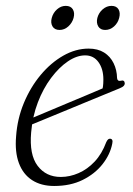

<svg xmlns="http://www.w3.org/2000/svg" viewBox="-20 -610 443 638"><path d="M62 -207.5Q62 -207.5 81.2 -215.5Q100.5 -223.5 131.2 -236.5Q162 -249.5 197.8 -264.5Q233.5 -279.5 267.2 -293.5Q301 -307.5 325 -318L318 -305.5Q321 -314 322.2 -323Q323.5 -332 323.5 -346Q323.5 -381 307.2 -403.5Q291 -426 263 -426Q235 -426 205.5 -406Q176 -386 149.8 -351Q123.5 -316 105.8 -269.8Q88 -223.5 83.5 -170Q77 -96 105 -59Q133 -22 182 -22Q212 -22 241.2 -34.8Q270.5 -47.5 294.5 -73Q318.5 -98.5 333 -137.5Q336 -144 339.2 -146.8Q342.5 -149.5 346 -149Q350.5 -149 352.8 -145Q355 -141 353 -132.5Q346 -96.5 320.5 -64.2Q295 -32 254.5 -12Q214 8 160 8Q116.5 8 86.5 -11.5Q56.5 -31 42.8 -68Q29 -105 33.5 -157Q37.5 -215 59.2 -267.5Q81 -320 115 -360.8Q149 -401.5 190.2 -425Q231.5 -448.5 274.5 -448.5Q305 -448.5 325.8 -435.5Q346.5 -422.5 357.5 -400Q368.5 -377.5 369 -350.5Q369.5 -345 372.5 -342.8Q375.5 -340.5 381 -341.5Q387 -343.5 390.5 -341.5Q394 -339.5 394.5 -334Q395 -329 391.2 -324.8Q387.5 -320.5 377.5 -316.5Q359 -309 328.8 -296.5Q298.5 -284 263.2 -269.5Q228 -255 193 -240.5Q158 -226 129.2 -214.2Q100.5 -202.5 83 -195.2Q65.5 -188 65.5 -188ZM178 -510.5Q161.5 -510.5 154.5 -522.2Q147.5 -534 152 -550.5Q156.5 -567.5 169.5 -579Q182.5 -590.5 198.5 -590.5Q215 -590.5 222 -579Q229 -567.5 224.5 -550.5Q220 -534 207 -522.2Q194 -510.5 178 -510.5ZM329.5 -510.5Q313.5 -510.5 306.5 -522.2Q299.5 -534 303.5 -550.5Q308 -567.5 321.2 -579Q334.5 -590.5 350.5 -590.5Q367 -590.5 373.8 -579Q380.5 -567.5 376 -550.5Q372 -534 359 -522.2Q346 -510.5 329.5 -510.5Z"/></svg>

Font: Fraunces 72pt Soft Wonky ExtraLight
Style: Italic
Weight: 250
Italic angle: -16°
Version: Version 1.000;[b76b70a41]